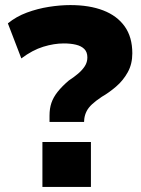

<svg xmlns="http://www.w3.org/2000/svg" viewBox="-20 -736 554 756"><path d="M175 -256V-281Q175 -309 182.5 -331Q190 -353 207 -374.5Q224 -396 251 -419Q271 -432 287.5 -446Q304 -460 314 -475.5Q324 -491 324 -510Q324 -531 312 -543Q300 -555 279 -560Q258 -565 231 -565Q193 -565 150.5 -552Q108 -539 64 -506L11 -644Q44 -671 86 -686.5Q128 -702 172.5 -709Q217 -716 257 -716Q332 -716 386.5 -695Q441 -674 471 -632Q501 -590 501 -526Q501 -484 483 -451.5Q465 -419 437 -395Q409 -371 381 -355Q357 -339 342.5 -325.5Q328 -312 321 -298Q314 -284 312 -269L311 -256ZM147 0V-177H338V0Z"/></svg>

Font: Nunito Sans 7pt SemiCondensed Black
Style: Regular
Weight: 900
Width: 4
Designer: Vernon Adams
Foundry: Vernon Adams
Version: Version 3.101;gftools[0.9.27]